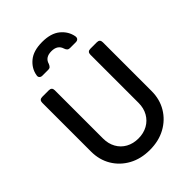

<svg xmlns="http://www.w3.org/2000/svg" viewBox="-283 -1135 1278 1278"><g transform="rotate(-45 356.0 -496.0)"><path d="M356 12Q272 12 208 -23Q144 -58 107.5 -119Q71 -180 71 -258V-717Q71 -745 99 -745H161Q189 -745 189 -717V-263Q189 -214 210 -176Q231 -138 269 -117Q307 -96 356 -96Q405 -96 443 -117Q481 -138 502.5 -176Q524 -214 524 -263V-717Q524 -745 552 -745H613Q641 -745 641 -717V-258Q641 -180 604.5 -119Q568 -58 504 -23Q440 12 356 12ZM200 -844Q186 -844 178.5 -852Q171 -860 174 -874Q183 -928 228.5 -966Q274 -1004 357 -1004Q439 -1004 484.5 -966.5Q530 -929 540 -874Q542 -859 534.5 -851.5Q527 -844 513 -844H459Q447 -844 440 -850.5Q433 -857 429 -869Q415 -917 357 -917Q298 -917 285 -869Q280 -857 273.5 -850.5Q267 -844 255 -844Z"/></g></svg>

Font: Pitagon Sans Text SemiBold
Style: Regular
Weight: 600
Designer: Travis Tran
Foundry: Pitagon
Version: Version 1.001; ttfautohint (v1.8.4.7-5d5b);gftools[0.9.26]